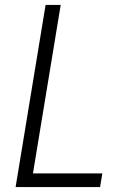

<svg xmlns="http://www.w3.org/2000/svg" viewBox="-20 -755 540 775"><path d="M43 0 164 -735H225L113 -55H393L384 0Z"/></svg>

Font: Iosevka Term Curly Lt Obl
Style: Regular
Weight: 300
Italic angle: -9°
Designer: Belleve Invis
Foundry: Belleve Invis
Version: Version 32.3.0